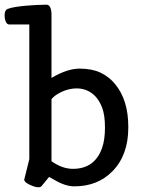

<svg xmlns="http://www.w3.org/2000/svg" viewBox="-54 -793 611 824"><path d="M167 -101.1Q213.4 -68.4 258.8 -68.4Q352.1 -68.4 383.8 -157.2Q396.5 -192.4 396.5 -245.6Q396.5 -298.8 384.3 -331.1Q372.1 -362.3 354 -380.9Q321.8 -413.1 275.9 -413.6Q233.4 -413.6 193.4 -389.6Q178.7 -380.9 167 -367.7ZM167 -458.5Q234.4 -498.5 287.6 -498.5Q340.3 -498.5 377 -481.4Q414.1 -463.9 440.4 -431.6Q496.6 -363.3 496.6 -249V-245.1Q496.6 -127.4 428.7 -58.1Q365.2 6.8 264.6 6.8Q225.6 6.8 176.8 -22.5Q165 -29.3 156.7 -33.7L122.6 7.8Q117.7 10.7 110.4 10.7Q95.7 10.7 71.8 -1Q50.8 -11.2 49.8 -21.5L71.8 -109.9V-688H-14.2Q-28.3 -688 -33.2 -713.4Q-34.2 -720.2 -34.2 -728Q-34.2 -749.5 -21.2 -754.6Q-8.3 -759.8 13.2 -763.2Q34.7 -766.6 58.6 -768.6Q104 -772.5 145 -772.9Q166 -772.9 167 -731.4Z"/></svg>

Font: Copse
Style: Regular
Weight: 400
Version: Version 1.000